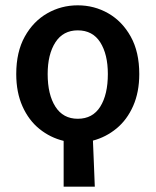

<svg xmlns="http://www.w3.org/2000/svg" viewBox="-20 -523 584 721"><path d="M272 -77Q328 -77 356.5 -122.5Q385 -168 385 -245Q385 -319 356.5 -364Q328 -409 272 -409Q217 -409 188 -364Q159 -319 159 -245Q159 -168 188 -122.5Q217 -77 272 -77ZM219 178V6Q169 -6 128.5 -38.5Q88 -71 64.5 -123.5Q41 -176 41 -245Q41 -328 73 -385.5Q105 -443 157.5 -473Q210 -503 272 -503Q334 -503 386.5 -473Q439 -443 471 -385.5Q503 -328 503 -245Q503 -177 480 -125Q457 -73 417.5 -40.5Q378 -8 329 5Q331 50 332.5 90Q334 130 336 178Z"/></svg>

Font: Source Sans Pro SemiBold
Style: Regular
Weight: 600
Designer: Paul D. Hunt
Foundry: Adobe Systems Incorporated
Version: Version 2.045;hotconv 1.0.109;makeotfexe 2.5.65596